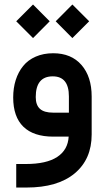

<svg xmlns="http://www.w3.org/2000/svg" viewBox="-20 -612 470 860"><path d="M229.5 -516.6 304.2 -591.8 379.4 -516.6 304.2 -441.4ZM52.7 -516.6 127.9 -591.8 202.6 -516.6 127.9 -441.4ZM390.6 -179.7V-9.8Q390.6 101.1 314.5 164.6Q238.3 228 98.6 228H62.5H52.7V218.3V132.3V122.6H62.5H95.7Q188 122.6 236.1 91.1Q284.2 59.6 287.6 0H218.8Q130.4 0 84.7 -44.4Q39.1 -88.9 39.1 -175.3Q39.1 -217.8 50.5 -253.7Q62 -289.6 83.7 -316.4Q105.5 -343.3 140.1 -358.4Q174.8 -373.5 218.3 -373.5Q299.3 -373.5 345 -321Q390.6 -268.6 390.6 -179.7ZM140.1 -177.2Q140.1 -141.6 158.9 -124.5Q177.7 -107.4 218.3 -107.4H288.6V-180.2Q288.6 -270 216.3 -270Q140.1 -270 140.1 -177.2Z"/></svg>

Font: Shabnam Medium FD-WOL
Style: Medium-FD-WOL
Weight: 500
Foundry: DejaVu fonts team - Redesigned by Saber Rastikerdar - Based on Vazir font
Version: Version 5.0.1